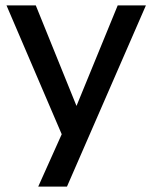

<svg xmlns="http://www.w3.org/2000/svg" viewBox="-20 -508 560 708"><path d="M121 180 217 -34V9L4 -488H112L276 -83H248L414 -488H518L227 180Z"/></svg>

Font: Nunito Sans 12pt SemiBold
Style: Regular
Weight: 600
Designer: Vernon Adams
Foundry: Vernon Adams
Version: Version 3.101;gftools[0.9.27]